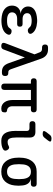

<svg xmlns="http://www.w3.org/2000/svg" viewBox="1082 -1908 835 3040"><g transform="rotate(90 1500.0 -387.5)"><path d="M507 -476Q515 -463 515 -450.5Q515 -438 508.5 -429.5Q502 -421 489 -415.5Q476 -410 457 -410Q451 -410 445 -412.5Q439 -415 433.5 -418.5Q428 -422 422 -427.5Q416 -433 409 -441Q399 -454 378.5 -461Q358 -468 331 -470Q318 -471 306.5 -471Q295 -471 283 -470Q238 -467 213 -449.5Q188 -432 188 -399Q188 -366 213 -346.5Q238 -327 282 -327H359Q381 -327 391.5 -316.5Q402 -306 402 -284Q402 -262 391.5 -251.5Q381 -241 359 -241H279Q231 -241 203 -219.5Q175 -198 175 -160Q175 -124 203 -104.5Q231 -85 279 -82Q293 -81 307.5 -81Q322 -81 336 -82Q369 -84 391.5 -93.5Q414 -103 425 -122Q430 -129 435 -135Q440 -141 445 -145Q450 -149 456 -151Q462 -153 470 -153Q488 -153 501.5 -147.5Q515 -142 522 -133.5Q529 -125 529.5 -113Q530 -101 523 -87Q502 -44 453.5 -20.5Q405 3 336 7Q322 8 307.5 8Q293 8 279 7Q230 4 191.5 -7.5Q153 -19 125.5 -40.5Q98 -62 83 -91.5Q68 -121 68 -159Q68 -218 102.5 -255Q137 -292 198 -297Q146 -300 114 -333.5Q82 -367 82 -414Q82 -448 96.5 -473.5Q111 -499 137 -516.5Q163 -534 200 -544Q237 -554 283 -557Q295 -558 306.5 -558Q318 -558 331 -557Q394 -553 439.5 -532.5Q485 -512 507 -476Z M762 -24Q755 -6 742.5 2Q730 10 711 10Q675 10 663.5 -6.5Q652 -23 665 -57L840 -515L808 -598Q800 -619 785.5 -627Q771 -635 751 -635H732Q708 -635 696 -647Q684 -659 684 -683Q684 -707 696 -718.5Q708 -730 732 -730H762Q818 -730 854 -701.5Q890 -673 908 -621L1074 -146Q1083 -120 1094 -110.5Q1105 -101 1123 -101H1135Q1161 -101 1172 -88.5Q1183 -76 1183 -50Q1183 -24 1170.5 -12Q1158 0 1134 0H1117Q1066 0 1033 -25Q1000 -50 978 -112L889 -363Z M1698 10Q1663 10 1637.5 -5Q1612 -20 1595.5 -44.5Q1579 -69 1571 -101Q1563 -133 1563 -168V-459H1403V-40Q1403 -15 1391 -2.5Q1379 10 1354 10Q1328 10 1315.5 -2.5Q1303 -15 1303 -40V-459H1264Q1242 -459 1230.5 -470.5Q1219 -482 1219 -505Q1219 -527 1230.5 -538.5Q1242 -550 1265 -550H1712Q1736 -550 1747 -538.5Q1758 -527 1758 -504Q1758 -481 1747 -470Q1736 -459 1714 -459H1662V-165Q1662 -128 1679.5 -106Q1697 -84 1728 -81Q1744 -79 1751.5 -71.5Q1759 -64 1759 -49Q1759 -14 1746 -2Q1733 10 1698 10Z M2156 -234Q2156 -161 2171.5 -125.5Q2187 -90 2226 -90Q2242 -90 2257.5 -93.5Q2273 -97 2288 -106Q2311 -118 2327.5 -111.5Q2344 -105 2356 -84Q2369 -62 2363.5 -44.5Q2358 -27 2338 -16Q2311 -1 2279 4.5Q2247 10 2209 10Q2171 10 2141.5 -3Q2112 -16 2092.5 -43.5Q2073 -71 2062.5 -113.5Q2052 -156 2052 -215L2053 -392Q2053 -414 2042 -425Q2031 -436 2009 -436H1945Q1922 -436 1910 -448Q1898 -460 1898 -483Q1898 -506 1910 -518Q1922 -530 1945 -530H2068Q2113 -530 2135 -508Q2157 -486 2157 -441ZM2159 -673Q2147 -658 2132.5 -651.5Q2118 -645 2100 -645Q2063 -645 2056 -658.5Q2049 -672 2071 -702L2112 -755Q2124 -772 2139 -778.5Q2154 -785 2174 -785Q2212 -785 2219 -770.5Q2226 -756 2202 -727Z M2890 -458H2806Q2857 -450 2884 -415Q2911 -380 2916 -324Q2920 -294 2920 -263.5Q2920 -233 2916 -202Q2906 -107 2851.5 -48.5Q2797 10 2698 10Q2599 10 2545 -48.5Q2491 -107 2479 -202Q2475 -236 2475 -270Q2475 -304 2479 -338Q2491 -434 2545 -492Q2599 -550 2698 -550H2890Q2913 -550 2924.5 -538.5Q2936 -527 2936 -504Q2936 -482 2924.5 -470Q2913 -458 2890 -458ZM2698 -81Q2725 -81 2745 -89.5Q2765 -98 2779 -113.5Q2793 -129 2801 -151.5Q2809 -174 2812 -202Q2816 -236 2816 -270Q2816 -304 2812 -338Q2805 -396 2778.5 -427.5Q2752 -459 2698 -459Q2644 -459 2616.5 -426.5Q2589 -394 2583 -338Q2579 -304 2579 -270Q2579 -236 2583 -202Q2589 -146 2616.5 -113.5Q2644 -81 2698 -81Z"/></g></svg>

Font: Maple Mono NL Medium
Style: Regular
Weight: 500
Monospace: yes
Designer: subframe7536
Version: Version 7.000